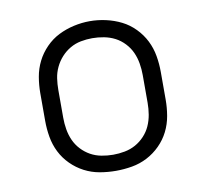

<svg xmlns="http://www.w3.org/2000/svg" viewBox="-65 -602 731 681"><g transform="rotate(-10 300.0 -261.5)"><path d="M300 8Q271 8 242 3Q213 -2 187 -15.5Q161 -29 140 -50Q119 -71 106 -97Q93 -123 88 -152Q83 -181 83 -210V-310Q83 -339 88 -368Q93 -397 106 -423Q119 -449 140 -470.5Q161 -492 187 -505Q213 -518 242 -524.5Q271 -531 300 -531Q329 -531 358 -524.5Q387 -518 413 -505Q439 -492 460 -470.5Q481 -449 494 -423Q507 -397 512 -368Q517 -339 517 -310V-210Q517 -181 512 -152Q507 -123 494 -97Q481 -71 460 -50Q439 -29 413 -15.5Q387 -2 358 3Q329 8 300 8ZM300 -50Q321 -50 342 -54Q363 -58 381 -68Q399 -78 413.5 -93.5Q428 -109 436.5 -128Q445 -147 448.5 -168Q452 -189 452 -210V-310Q452 -331 448.5 -352Q445 -373 436.5 -392Q428 -411 413 -427Q398 -443 379.5 -452.5Q361 -462 340 -466Q319 -470 298 -470Q277 -470 256.5 -466Q236 -462 218 -451.5Q200 -441 186 -425.5Q172 -410 163 -391Q154 -372 151 -351.5Q148 -331 148 -310V-210Q148 -189 151.5 -168Q155 -147 163.5 -128Q172 -109 186.5 -93.5Q201 -78 219 -68Q237 -58 258 -54Q279 -50 300 -50Z"/></g></svg>

Font: Iosevka Custom Light Extended
Style: Regular
Weight: 300
Width: 7
Monospace: yes
Designer: Belleve Invis
Foundry: Belleve Invis
Version: Version 11.2.4; ttfautohint (v1.8.4)